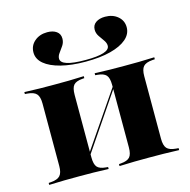

<svg xmlns="http://www.w3.org/2000/svg" viewBox="-97 -742 831 838"><g transform="rotate(-15 318.0 -323.0)"><path d="M475 -2.4Q438.7 -2.4 410.9 -2Q383.1 -1.6 341.9 0V-8.9L351.6 -9.7Q379.8 -12.1 391.1 -24.6Q402.4 -37.1 402.4 -68.5V-209.7H547.6V-68.5Q547.6 -37.9 558.9 -25Q570.2 -12.1 600 -9.7L611.3 -8.9V0Q570.2 -1.6 541.1 -2Q512.1 -2.4 475 -2.4ZM160.5 -2.4Q122.6 -2.4 94 -2Q65.3 -1.6 24.2 0V-8.9L35.5 -9.7Q64.5 -12.1 76.2 -25Q87.9 -37.9 87.9 -68.5V-350.8Q87.9 -381.5 76.2 -394.4Q64.5 -407.3 35.5 -409.7L24.2 -410.5V-419.4Q65.3 -417.7 94 -417.3Q122.6 -416.9 160.5 -416.9Q196.8 -416.9 224.6 -417.3Q252.4 -417.7 292.7 -419.4V-410.5L283.1 -409.7Q254.8 -407.3 244 -394.8Q233.1 -382.3 233.1 -350.8V-68.5Q233.1 -37.1 244 -24.6Q254.8 -12.1 283.1 -9.7L292.7 -8.9V0Q252.4 -1.6 224.6 -2Q196.8 -2.4 160.5 -2.4ZM402.4 -209.7V-350.8Q402.4 -382.3 391.1 -394.8Q379.8 -407.3 351.6 -409.7L341.9 -410.5V-419.4Q383.1 -417.7 410.9 -417.3Q438.7 -416.9 475 -416.9Q512.1 -416.9 541.1 -417.3Q570.2 -417.7 611.3 -419.4V-410.5L600 -409.7Q570.2 -407.3 558.9 -394.4Q547.6 -381.5 547.6 -350.8V-209.7ZM200.8 -34.7 199.2 -44.4 432.3 -385.5 433.1 -376.6ZM317.7 -478.2Q254 -478.2 206.5 -490.3Q158.9 -502.4 133.1 -524.2Q107.3 -546 107.3 -575.8Q107.3 -606.5 130.2 -626.2Q153.2 -646 187.9 -646Q213.7 -646 229.4 -634.7Q245.2 -623.4 245.2 -602.4Q245.2 -585.5 235.9 -571.4Q226.6 -557.3 217.3 -545.2Q208.1 -533.1 208.1 -521Q208.1 -503.2 235.5 -494.4Q262.9 -485.5 319.4 -485.5Q374.2 -485.5 401.2 -494.4Q428.2 -503.2 428.2 -521Q428.2 -533.1 419.4 -545.6Q410.5 -558.1 400.8 -572.2Q391.1 -586.3 391.1 -602.4Q391.1 -623.4 407.3 -634.7Q423.4 -646 449.2 -646Q483.9 -646 506.5 -626.6Q529 -607.3 529 -577.4Q529 -546.8 503.2 -524.6Q477.4 -502.4 430.6 -490.3Q383.9 -478.2 317.7 -478.2Z"/></g></svg>

Font: Playfair 144pt SemiExpanded Black
Style: Regular
Weight: 900
Width: 6
Designer: Claus Eggers Sørensen
Foundry: Claus Eggers Sørensen
Version: Version 2.203